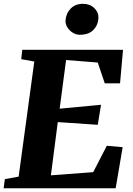

<svg xmlns="http://www.w3.org/2000/svg" viewBox="-30 -1010 712 1030"><path d="M-10.5 0 -4 -49 70 -62.5 154 -680 84 -692.5 89.5 -743H630L614 -563H532L494.5 -674.5L324.5 -688L290 -427L512 -448L494.5 -340.5L280 -355L243 -69.5L470 -86.5L543 -228L628 -220.5L590.5 0ZM398.5 -823.5Q378.5 -823.5 360.5 -834.5Q342.5 -845.5 331.5 -863.2Q320.5 -881 321.5 -900Q324 -938 349 -963.8Q374 -989.5 415 -989.5Q452 -989.5 475.5 -967Q499 -944.5 498 -916Q497.5 -878 472.2 -850.8Q447 -823.5 398.5 -823.5Z"/></svg>

Font: Merriweather 28pt Black
Style: Italic
Weight: 900
Italic angle: -7.8°
Version: Version 2.101